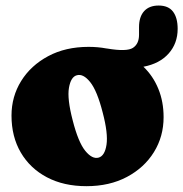

<svg xmlns="http://www.w3.org/2000/svg" viewBox="-20 -644 646 676"><path d="M292 -479Q324.5 -479 354 -473.5Q356 -473 358 -473Q426.5 -461.5 448 -475.5Q469.5 -489.5 469.5 -521.5V-548.5Q469.5 -585 487.5 -604.8Q505.5 -624.5 538.5 -624.5Q573 -624.5 589.2 -603Q605.5 -581.5 605.5 -542.5Q605.5 -491.5 574 -455.8Q542.5 -420 485 -409Q519 -376.5 537.5 -331.2Q556 -286 556 -231.5Q556 -163.5 522 -108.5Q488 -53.5 426.8 -21Q365.5 11.5 284.5 11.5Q204.5 11.5 145.2 -19.8Q86 -51 53.2 -107Q20.5 -163 20.5 -237Q20.5 -304 54.5 -358.8Q88.5 -413.5 149.5 -446.2Q210.5 -479 292 -479ZM327 -89Q349 -95 355 -134.5Q361 -174 341.5 -248Q322 -324.5 297.5 -355Q273 -385.5 250.5 -379Q229.5 -373.5 222.8 -335Q216 -296.5 236 -220Q255.5 -143.5 280 -113.2Q304.5 -83 327 -89Z"/></svg>

Font: Fraunces 72pt SuperSoft Black
Style: Regular
Weight: 900
Version: Version 1.000;[0bf87f6ff]